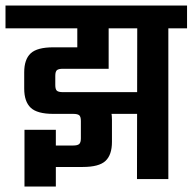

<svg xmlns="http://www.w3.org/2000/svg" viewBox="-49 -651 700 698"><path d="M40 -179H154V27H40ZM-29 -631H631V-548H-29ZM450 -586H563V0H449ZM232 -594H346V-401H180Q164 -401 158 -396Q152 -391 152 -375V-342Q152 -326 158 -321Q164 -316 180 -316H468V-237H312L349 -263Q358 -245 358 -216V-135Q358 -88 334.5 -66Q311 -44 252 -44H120V-122H217Q233 -122 239 -127.5Q245 -133 245 -148V-211Q245 -227 239 -232Q233 -237 217 -237H145Q86 -237 62.5 -259.5Q39 -282 39 -329V-388Q39 -435 62.5 -457Q86 -479 145 -479H232Z"/></svg>

Font: Teko Light Medium
Style: Regular
Weight: 500
Version: Version 2.000;gftools[0.9.28.dev9+g7d2139d.d20230707]